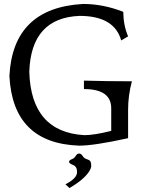

<svg xmlns="http://www.w3.org/2000/svg" viewBox="-20 -723 742 966"><path d="M378.4 9.8Q44.4 -2 27.3 -340.8Q44.9 -683.6 397.9 -703.1Q499 -703.1 600.1 -663.6Q601.1 -594.2 624.5 -540L589.8 -519.5Q555.2 -643.1 380.4 -643.1Q136.2 -633.3 127.4 -361.8Q136.2 -58.6 404.3 -43Q454.6 -43 539.6 -64.5V-178.2Q539.6 -274.9 402.3 -274.9V-317.4Q520.5 -314 643.6 -314Q624.5 -242.7 624.5 -170.9V-27.8Q454.1 9.8 378.4 9.8ZM329.6 223.1 309.1 204.1Q367.7 174.8 367.7 142.6Q367.7 114.7 347.9 107.2Q328.1 99.6 327.1 91.3Q328.1 83 341.1 78.1Q354 73.2 360.6 61.8Q367.2 50.3 377.9 49.3Q389.2 50.3 395.8 61.8Q402.3 73.2 417.5 78.1Q432.6 83 435.8 90.8Q439 98.6 439 111.3Q439 131.8 410.4 162.4Q381.8 192.9 329.6 223.1Z"/></svg>

Font: Almanac
Style: Regular
Weight: 400
Designer: Eden's Almanac
Version: Version 3.501;March 28, 2021;FontCreator 13.0.0.2683 64-bit